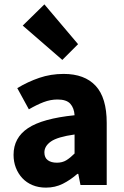

<svg xmlns="http://www.w3.org/2000/svg" viewBox="-20 -846 567 878"><path d="M190 12Q156 12 128.5 0.5Q101 -11 82 -31.5Q63 -52 52.5 -79Q42 -106 42 -138Q42 -216 108 -260Q174 -304 321 -319Q319 -352 301.5 -371.5Q284 -391 243 -391Q211 -391 179.5 -379Q148 -367 112 -346L59 -443Q107 -472 159.5 -490Q212 -508 271 -508Q367 -508 417.5 -453.5Q468 -399 468 -284V0H348L338 -51H334Q302 -23 267 -5.5Q232 12 190 12ZM240 -102Q265 -102 283 -113Q301 -124 321 -144V-231Q243 -220 213 -199Q183 -178 183 -149Q183 -125 198.5 -113.5Q214 -102 240 -102ZM265 -572 84 -729 183 -826 337 -644Z"/></svg>

Font: Font
Style: ¶
Weight: 700
Designer: Paul D. Hunt
Foundry: Adobe Systems Incorporated
Version: Version 3.000